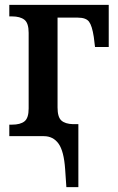

<svg xmlns="http://www.w3.org/2000/svg" viewBox="-20 -556 482 784"><path d="M246 135Q241 61 219 30.5Q197 0 159 0H18V-47H29Q63 -47 80 -60.5Q97 -74 97 -113V-422Q97 -462 79.5 -475.5Q62 -489 29 -489H18V-536H424V-364H368L363 -405Q356 -451 343.5 -467.5Q331 -484 298 -484H215V-117Q215 -78 230.5 -64Q246 -50 278 -49H300V208H251Z"/></svg>

Font: Noto Serif NarrowSemiBold
Style: Regular
Weight: 600
Width: 4
Designer: Monotype Design Team
Foundry: Monotype Imaging Inc.
Version: Version 1.001